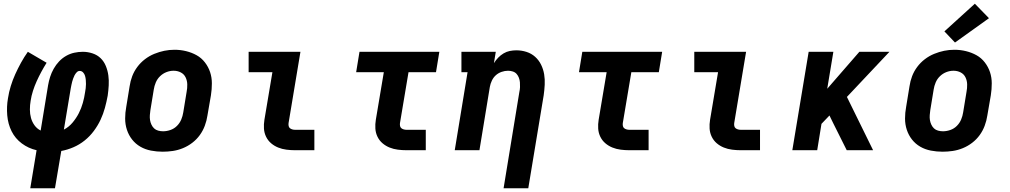

<svg xmlns="http://www.w3.org/2000/svg" viewBox="-20 -809 5440 1034"><path d="M143 205 177 0Q133 -10 97.5 -36.5Q62 -63 42.5 -102Q23 -141 19 -188Q15 -235 23 -280Q28 -313 38 -345.5Q48 -378 62 -409Q76 -440 93 -471Q110 -502 130 -530L231 -471Q216 -447 202.5 -422Q189 -397 177.5 -371.5Q166 -346 157.5 -319.5Q149 -293 145 -266Q141 -243 141 -219Q141 -195 147 -173.5Q153 -152 166 -134Q179 -116 199 -106L239 -350Q243 -373 250 -395Q257 -417 269 -438.5Q281 -460 298 -478Q315 -496 336 -508Q357 -520 380 -525Q403 -530 426 -530Q453 -530 478.5 -521.5Q504 -513 522 -495.5Q540 -478 550 -453.5Q560 -429 563.5 -403Q567 -377 565.5 -349.5Q564 -322 560 -294Q554 -261 545 -228Q536 -195 521.5 -164Q507 -133 485.5 -104Q464 -75 436 -52.5Q408 -30 375.5 -16Q343 -2 310 4L276 205ZM324 -111Q351 -125 371 -149Q391 -173 404.5 -199.5Q418 -226 426 -254.5Q434 -283 438 -311Q440 -322 441.5 -333.5Q443 -345 443 -356.5Q443 -368 442 -379Q441 -390 438 -400.5Q435 -411 427.5 -419Q420 -427 409 -427Q400 -427 393 -419.5Q386 -412 381.5 -403.5Q377 -395 374 -386Q371 -377 368.5 -368.5Q366 -360 364.5 -351Q363 -342 361 -333Z M856 8Q824 8 793 2Q762 -4 736 -19Q710 -34 691.5 -57.5Q673 -81 663.5 -110Q654 -139 654 -170.5Q654 -202 660 -234L678 -344Q682 -372 692 -398.5Q702 -425 719.5 -448.5Q737 -472 760.5 -490Q784 -508 811 -519Q838 -530 865 -535.5Q892 -541 920 -541Q952 -541 982.5 -533.5Q1013 -526 1039 -511.5Q1065 -497 1083.5 -473Q1102 -449 1111.5 -420.5Q1121 -392 1121 -360Q1121 -328 1116 -296L1097 -186Q1093 -159 1083 -132Q1073 -105 1056 -81.5Q1039 -58 1015.5 -40Q992 -22 965 -11Q938 0 910.5 4Q883 8 856 8ZM858 -102Q878 -102 898 -109Q918 -116 933 -131Q948 -146 956 -165Q964 -184 967 -204L985 -314Q989 -334 988.5 -354.5Q988 -375 979.5 -392.5Q971 -410 953.5 -419Q936 -428 915 -428Q895 -428 876 -420.5Q857 -413 842 -398.5Q827 -384 819 -365Q811 -346 808 -326L790 -216Q788 -203 787 -189Q786 -175 788 -162.5Q790 -150 795.5 -138Q801 -126 810 -117.5Q819 -109 832 -105.5Q845 -102 858 -102Z M1569 0Q1546 0 1522.5 -3Q1499 -6 1478 -14.5Q1457 -23 1440 -37.5Q1423 -52 1413 -72.5Q1403 -93 1401.5 -116.5Q1400 -140 1404 -164L1447 -420H1319V-530H1598L1534 -146Q1533 -138 1534.5 -130.5Q1536 -123 1541.5 -118.5Q1547 -114 1554.5 -112Q1562 -110 1569 -110H1673V0Z M2169 0Q2146 0 2122.5 -3Q2099 -6 2078 -14.5Q2057 -23 2040 -37.5Q2023 -52 2013 -72.5Q2003 -93 2001.5 -116.5Q2000 -140 2004 -164L2047 -420H1898L1916 -530H2346L2328 -420H2180L2134 -146Q2133 -138 2134.5 -130.5Q2136 -123 2141.5 -118.5Q2147 -114 2154.5 -112Q2162 -110 2169 -110H2273V0Z M2692 205 2777 -314Q2780 -327 2780.5 -340Q2781 -353 2780 -365.5Q2779 -378 2774.5 -390Q2770 -402 2762 -411Q2754 -420 2741.5 -424Q2729 -428 2716 -428Q2699 -428 2681.5 -422Q2664 -416 2650.5 -404Q2637 -392 2629 -375Q2621 -358 2618 -341L2562 0H2429L2498 -420H2465V-530H2650L2640 -469Q2650 -485 2663 -498.5Q2676 -512 2692 -521.5Q2708 -531 2725.5 -534.5Q2743 -538 2761 -538Q2789 -538 2815.5 -529.5Q2842 -521 2862 -503Q2882 -485 2894 -460.5Q2906 -436 2910.5 -409Q2915 -382 2913.5 -353Q2912 -324 2908 -296L2825 205Z M3369 0Q3346 0 3322.5 -3Q3299 -6 3278 -14.5Q3257 -23 3240 -37.5Q3223 -52 3213 -72.5Q3203 -93 3201.5 -116.5Q3200 -140 3204 -164L3247 -420H3098L3116 -530H3546L3528 -420H3380L3334 -146Q3333 -138 3334.5 -130.5Q3336 -123 3341.5 -118.5Q3347 -114 3354.5 -112Q3362 -110 3369 -110H3473V0Z M3969 0Q3946 0 3922.5 -3Q3899 -6 3878 -14.5Q3857 -23 3840 -37.5Q3823 -52 3813 -72.5Q3803 -93 3801.5 -116.5Q3800 -140 3804 -164L3847 -420H3719V-530H3998L3934 -146Q3933 -138 3934.5 -130.5Q3936 -123 3941.5 -118.5Q3947 -114 3954.5 -112Q3962 -110 3969 -110H4073V0Z M4247 0 4335 -530H4468L4435 -331L4608 -530H4770L4541 -287L4682 0H4540L4469 -142L4447 -187L4404 -142L4381 0Z M5056 8Q5024 8 4993 2Q4962 -4 4936 -19Q4910 -34 4891.5 -57.5Q4873 -81 4863.5 -110Q4854 -139 4854 -170.5Q4854 -202 4860 -234L4878 -344Q4882 -372 4892 -398.5Q4902 -425 4919.5 -448.5Q4937 -472 4960.5 -490Q4984 -508 5011 -519Q5038 -530 5065 -535.5Q5092 -541 5120 -541Q5152 -541 5182.5 -533.5Q5213 -526 5239 -511.5Q5265 -497 5283.5 -473Q5302 -449 5311.5 -420.5Q5321 -392 5321 -360Q5321 -328 5316 -296L5297 -186Q5293 -159 5283 -132Q5273 -105 5256 -81.5Q5239 -58 5215.5 -40Q5192 -22 5165 -11Q5138 0 5110.5 4Q5083 8 5056 8ZM5058 -102Q5078 -102 5098 -109Q5118 -116 5133 -131Q5148 -146 5156 -165Q5164 -184 5167 -204L5185 -314Q5189 -334 5188.5 -354.5Q5188 -375 5179.5 -392.5Q5171 -410 5153.5 -419Q5136 -428 5115 -428Q5095 -428 5076 -420.5Q5057 -413 5042 -398.5Q5027 -384 5019 -365Q5011 -346 5008 -326L4990 -216Q4988 -203 4987 -189Q4986 -175 4988 -162.5Q4990 -150 4995.5 -138Q5001 -126 5010 -117.5Q5019 -109 5032 -105.5Q5045 -102 5058 -102ZM5123 -580 5066 -640 5230 -789 5306 -711Z"/></svg>

Font: Iosevka Slab XBdExObl
Style: Regular
Weight: 800
Width: 7
Italic angle: -9°
Monospace: yes
Designer: Belleve Invis
Foundry: Belleve Invis
Version: Version 11.1.0; ttfautohint (v1.8.3)